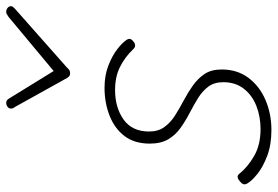

<svg xmlns="http://www.w3.org/2000/svg" viewBox="-158 -718 895 619"><g transform="rotate(-90 289.5 -408.5)"><path d="M180 19Q132 19 96.5 5.5Q61 -8 38.5 -26Q16 -44 8 -58Q3 -66 5.5 -72Q8 -78 15 -83Q23 -90 29 -90Q35 -90 40 -83Q61 -57 96.5 -36.5Q132 -16 183 -16Q223 -16 257.5 -29.5Q292 -43 313 -70Q334 -97 334 -136Q334 -165 320 -184Q306 -203 283.5 -217Q261 -231 235 -244.5Q209 -258 186.5 -274Q164 -290 150 -313.5Q136 -337 136 -373Q136 -422 160 -454Q184 -486 225.5 -502.5Q267 -519 316 -519Q356 -519 388 -506.5Q420 -494 441 -477.5Q462 -461 471 -447Q475 -440 473 -435Q471 -430 463 -424Q457 -420 451 -420.5Q445 -421 440 -427Q414 -454 382.5 -469.5Q351 -485 309 -485Q252 -485 213.5 -457.5Q175 -430 175 -375Q175 -346 189.5 -326Q204 -306 227 -291.5Q250 -277 275.5 -263.5Q301 -250 323.5 -234Q346 -218 360.5 -196.5Q375 -175 375 -141Q375 -91 348 -55Q321 -19 276.5 0Q232 19 180 19ZM561 -836Q568 -836 573.5 -831.5Q579 -827 579 -821Q579 -817 577 -814.5Q575 -812 571 -808L380 -639Q375 -633 371 -631.5Q367 -630 363 -630Q359 -630 355.5 -631.5Q352 -633 348 -639L254 -808Q252 -810 250.5 -813.5Q249 -817 249 -820Q249 -828 255 -832Q261 -836 266 -836Q271 -836 274 -834.5Q277 -833 280 -829L370 -683L544 -828Q551 -833 554 -834.5Q557 -836 561 -836Z"/></g></svg>

Font: Playwrite BE VLG Thin
Style: Regular
Weight: 250
Designer: Veronika Burian, José Scaglione
Foundry: TypeTogether
Version: Version 1.002